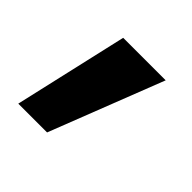

<svg xmlns="http://www.w3.org/2000/svg" viewBox="-82 -206 396 396"><g transform="rotate(45 115.5 -8.5)"><path d="M14 116 71 -133H195L98 116Z"/></g></svg>

Font: Firefly Display
Style: Bold
Weight: 700
Designer: Colophon Foundry, Jonny Pinhorn
Foundry: Colophon Foundry
Version: Version 1.200; ttfautohint (v1.8.3)